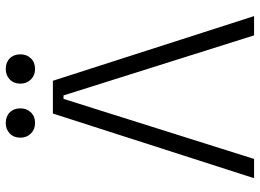

<svg xmlns="http://www.w3.org/2000/svg" viewBox="-138 -766 904 668"><g transform="rotate(-90 314.0 -432.0)"><path d="M367 -700 592 0H525L316 -663H304L95 0H28L253 -700ZM357 -813Q357 -836 371.5 -850Q386 -864 408 -864Q431 -864 445 -850Q459 -836 459 -813Q459 -791 445 -776.5Q431 -762 408 -762Q386 -762 371.5 -776.5Q357 -791 357 -813ZM169 -813Q169 -836 183.5 -850Q198 -864 220 -864Q243 -864 257 -850Q271 -836 271 -813Q271 -791 257 -776.5Q243 -762 220 -762Q198 -762 183.5 -776.5Q169 -791 169 -813Z"/></g></svg>

Font: Space 7353
Style: Regular
Weight: 400
Designer: Christine Claussen + Ruben Lyon  (Space 7353)
Version: Version 1.000;FEAKit 1.0